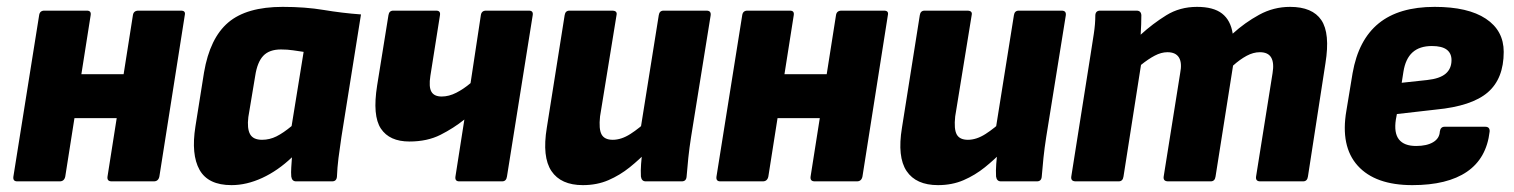

<svg xmlns="http://www.w3.org/2000/svg" viewBox="-20 -528 4408 559"><path d="M305 0Q291 0 293 -14L367 -484Q369 -497 383 -497H507Q521 -497 518 -484L444 -14Q441 0 428 0ZM30 0Q17 0 19 -14L94 -484Q96 -497 109 -497H233Q246 -497 244 -484L170 -14Q167 0 154 0ZM184 -184 205 -312H368L348 -184Z M654 11Q586 11 561 -33.5Q536 -78 549 -160L574 -317Q591 -417 644.5 -462.5Q698 -508 803 -508Q869 -508 922.5 -499Q976 -490 1031 -486L974 -129Q969 -96 965.5 -68Q962 -40 961 -14Q960 0 947 0H842Q830 0 828 -14Q827 -26 828 -40.5Q829 -55 830 -70Q789 -31 743.5 -10Q698 11 654 11ZM743 -121Q765 -121 785 -131Q805 -141 829 -161L864 -377Q850 -379 833.5 -381.5Q817 -384 798 -384Q764 -384 746.5 -365.5Q729 -347 723 -307L703 -187Q699 -154 708 -137.5Q717 -121 743 -121Z M1317 0Q1304 0 1306 -14L1332 -180Q1301 -155 1262.5 -135.5Q1224 -116 1172 -116Q1114 -116 1089 -153.5Q1064 -191 1078 -279L1111 -484Q1113 -497 1125 -497H1250Q1263 -497 1261 -484L1233 -307Q1228 -275 1236 -261Q1244 -247 1266 -247Q1287 -247 1308.5 -258Q1330 -269 1350 -286L1380 -484Q1382 -497 1395 -497H1520Q1533 -497 1531 -484L1456 -14Q1454 0 1442 0Z M1677 11Q1613 11 1585.5 -30Q1558 -71 1572 -156L1624 -484Q1626 -497 1638 -497H1762Q1778 -497 1775 -484L1727 -189Q1723 -152 1731.5 -136.5Q1740 -121 1764 -121Q1789 -121 1815.5 -138Q1842 -155 1868 -180L1866 -89Q1842 -64 1813.5 -41Q1785 -18 1751.5 -3.5Q1718 11 1677 11ZM1860 0Q1848 0 1846 -14Q1845 -31 1846.5 -50.5Q1848 -70 1850 -90L1844 -146L1898 -484Q1900 -497 1912 -497H2037Q2051 -497 2049 -483L1992 -129Q1987 -97 1984 -68.5Q1981 -40 1979 -14Q1978 0 1965 0Z M2352 0Q2338 0 2340 -14L2414 -484Q2416 -497 2430 -497H2554Q2568 -497 2565 -484L2491 -14Q2488 0 2475 0ZM2077 0Q2064 0 2066 -14L2141 -484Q2143 -497 2156 -497H2280Q2293 -497 2291 -484L2217 -14Q2214 0 2201 0ZM2231 -184 2252 -312H2415L2395 -184Z M2711 11Q2647 11 2619.5 -30Q2592 -71 2606 -156L2658 -484Q2660 -497 2672 -497H2796Q2812 -497 2809 -484L2761 -189Q2757 -152 2765.5 -136.5Q2774 -121 2798 -121Q2823 -121 2849.5 -138Q2876 -155 2902 -180L2900 -89Q2876 -64 2847.5 -41Q2819 -18 2785.5 -3.5Q2752 11 2711 11ZM2894 0Q2882 0 2880 -14Q2879 -31 2880.5 -50.5Q2882 -70 2884 -90L2878 -146L2932 -484Q2934 -497 2946 -497H3071Q3085 -497 3083 -483L3026 -129Q3021 -97 3018 -68.5Q3015 -40 3013 -14Q3012 0 2999 0Z M3112 0Q3097 0 3099 -14L3155 -368Q3160 -400 3164.5 -429Q3169 -458 3169 -484Q3170 -497 3183 -497H3289Q3302 -497 3303 -484Q3303 -471 3302.5 -457Q3302 -443 3301 -427Q3336 -459 3375.5 -483.5Q3415 -508 3465 -508Q3513 -508 3538 -488.5Q3563 -469 3569 -430Q3604 -462 3646 -485Q3688 -508 3736 -508Q3801 -508 3827 -469.5Q3853 -431 3839 -344L3788 -14Q3786 0 3774 0H3649Q3635 0 3637 -14L3685 -315Q3690 -345 3681 -360.5Q3672 -376 3648 -376Q3629 -376 3609.5 -365.5Q3590 -355 3570 -337L3519 -14Q3517 0 3505 0H3381Q3366 0 3368 -14L3416 -315Q3422 -345 3412.5 -360.5Q3403 -376 3379 -376Q3361 -376 3342 -366Q3323 -356 3302 -339L3251 -14Q3249 0 3237 0Z M4092 11Q3984 11 3933 -45.5Q3882 -102 3900 -206L3918 -315Q3935 -412 3994 -460Q4053 -508 4157 -508Q4254 -508 4306 -473.5Q4358 -439 4358 -377Q4358 -299 4311.5 -259Q4265 -219 4161 -209L4047 -196L4044 -180Q4038 -141 4053 -122Q4068 -103 4103 -103Q4134 -103 4152.5 -114Q4171 -125 4172 -145Q4174 -159 4186 -159H4304Q4318 -159 4317 -145Q4308 -67 4251 -28Q4194 11 4092 11ZM4061 -287 4135 -295Q4172 -299 4189 -313.5Q4206 -328 4206 -353Q4206 -373 4192 -383.5Q4178 -394 4149 -394Q4113 -394 4092.5 -375.5Q4072 -357 4066 -319Z"/></svg>

Font: Sofia Sans Semi Condensed Black
Style: Italic
Weight: 900
Italic angle: -9°
Version: Version 4.100